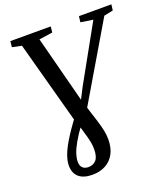

<svg xmlns="http://www.w3.org/2000/svg" viewBox="-163 -858 1008 1151"><g transform="rotate(-20 341.5 -282.0)"><path d="M228 178.5Q172 178.5 142.2 152.8Q112.5 127 112.5 78.5Q112.5 51.5 124.5 16.5Q136.5 -18.5 166.8 -69Q197 -119.5 252 -192L300 -236.5L353 -339.5L550 -693.5L471.5 -705.5L476 -743H683L678 -705.5L620 -693.5L311 -170.5L270.5 -132.5Q232 -79.5 210 -40.8Q188 -2 179.2 25.5Q170.5 53 170.5 74Q170.5 101.5 184.2 114.2Q198 127 221 127Q252 127 270.5 105.8Q289 84.5 289 37Q289 13 284 -12Q279 -37 267.5 -75L252.5 -126.5L241 -153.5L94.5 -693L34.5 -705.5L38.5 -743H296L292 -705.5L206 -693L321.5 -248L330 -224L364.5 -116Q377 -75.5 383 -46.5Q389 -17.5 389 10Q389 65.5 368.2 103Q347.5 140.5 311.2 159.5Q275 178.5 228 178.5Z"/></g></svg>

Font: Merriweather 48pt
Style: Italic
Weight: 400
Italic angle: -7.8°
Version: Version 2.101